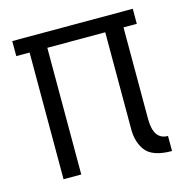

<svg xmlns="http://www.w3.org/2000/svg" viewBox="-83 -593 650 674"><g transform="rotate(-15 241.5 -256.0)"><path d="M409.2 -460.4V-127.9Q409.2 -51.8 461.4 -51.8V2.9Q390.1 2.9 365.2 -31.2Q344.2 -59.6 342.8 -102.5Q342.8 -111.3 342.8 -127.9V-460.4H132.3V0H67.9V-460.4H19.5V-515.1H457.5V-460.4Z"/></g></svg>

Font: News Cycle
Style: Regular
Weight: 500
Version: Version 0.5.2